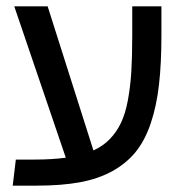

<svg xmlns="http://www.w3.org/2000/svg" viewBox="-20 -584 578 604"><path d="M396 -564H487.8V-473.1Q487.8 -384.3 480.2 -317.9Q472.7 -251.5 454.6 -197.3Q436.5 -143.1 407.5 -106.9Q378.4 -70.8 334.2 -46.1Q290 -21.5 231.9 -10.7Q173.8 0 96.2 0H20L29.8 -82H86.9Q143.6 -82 187 -87.9L24.9 -564H129.9L273.9 -110.8Q304.2 -124.5 325.4 -146.5Q346.7 -168.5 360.6 -197.5Q374.5 -226.6 382.3 -268.8Q390.1 -311 393.1 -358.4Q396 -405.8 396 -471.2Z"/></svg>

Font: FiraGO
Style: Regular
Weight: 400
Designer: bBox Type
Foundry: bBox Type GmbH
Version: Version 1.001;PS 001.001;hotconv 1.0.88;makeotf.lib2.5.64775